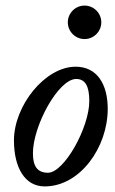

<svg xmlns="http://www.w3.org/2000/svg" viewBox="-20 -655 411 688"><path d="M283 -515C316 -515 343 -542 343 -575C343 -608 316 -635 283 -635C250 -635 223 -608 223 -575C223 -542 250 -515 283 -515ZM140 13C267 13 366 -127 366 -265C366 -353 328 -416 251 -416C141 -416 30 -276 30 -152C30 -56 68 13 140 13ZM152 -36C114 -36 98 -59 98 -106C98 -204 189 -372 253 -372C285 -372 300 -347 300 -293C300 -198 210 -36 152 -36Z"/></svg>

Font: Junicode Two Beta SemiCondensed Medium
Style: Italic
Weight: 500
Width: 4
Italic angle: -10°
Version: Version 1.063